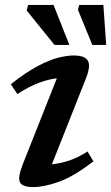

<svg xmlns="http://www.w3.org/2000/svg" viewBox="-20 -751 452 782"><path d="M73 -82.5 211.5 -432Q178 -428.5 138.8 -413.8Q99.5 -399 50.5 -368L24 -408Q87 -457.5 134.8 -482.5Q182.5 -507.5 218 -516.2Q253.5 -525 279.5 -525Q326 -525 338 -503.5Q350 -482 330 -431.5L191.5 -82Q225.5 -85 261.5 -97Q297.5 -109 336.5 -134L360.5 -94Q279.5 -31.5 219.2 -10.2Q159 11 114.5 11Q72.5 11 61.8 -7.8Q51 -26.5 73 -82.5ZM262.5 -568H202L88.5 -708.5L94.5 -731H198ZM412.5 -568H356L297.5 -711L302.5 -731H401Z"/></svg>

Font: Newsreader 6pt Medium
Style: Italic
Weight: 500
Italic angle: -17°
Designer: Hugues Gentile
Foundry: Production Type
Version: Version 1.003; ttfautohint (v1.8.3)